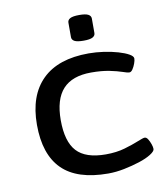

<svg xmlns="http://www.w3.org/2000/svg" viewBox="-80 -772 741 847"><g transform="rotate(-10 290.0 -348.5)"><path d="M337 7Q198 7 131 -59.5Q64 -126 64 -259Q64 -390 135 -460Q206 -530 343 -530Q376 -530 410.5 -525Q445 -520 474 -511.5Q503 -503 520.5 -493Q538 -483 538 -473Q538 -464 533 -450.5Q528 -437 521 -426.5Q514 -416 506 -416Q498 -416 476.5 -423.5Q455 -431 420.5 -438Q386 -445 339 -445Q254 -445 212.5 -399.5Q171 -354 171 -261Q171 -165 211 -121.5Q251 -78 341 -78Q389 -78 426.5 -89Q464 -100 489.5 -110.5Q515 -121 522 -121Q530 -121 536.5 -110.5Q543 -100 547.5 -87Q552 -74 552 -65Q552 -55 531.5 -42Q511 -29 478.5 -18.5Q446 -8 409 -0.5Q372 7 337 7ZM332 -589Q303 -589 291 -595.5Q279 -602 279 -614V-679Q279 -691 291 -697.5Q303 -704 332 -704Q360 -704 372 -697.5Q384 -691 384 -679V-614Q384 -602 372 -595.5Q360 -589 332 -589Z"/></g></svg>

Font: Asap Expanded Medium
Style: Regular
Weight: 500
Width: 7
Designer: Pablo Cosgaya
Foundry: Omnibus-Type
Version: Version 3.001